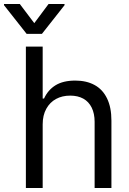

<svg xmlns="http://www.w3.org/2000/svg" viewBox="-62 -940 644 960"><path d="M151.4 0H67.4V-707H151.4V-447.3H158.2Q177.7 -490.2 215.8 -513.7Q253.9 -537.1 314.5 -537.1Q370.1 -537.1 410.6 -515.1Q451.2 -493.2 473.1 -448.2Q495.1 -403.3 495.1 -336.9V0H411.1V-331.1Q411.1 -372.1 396.5 -401.9Q381.8 -431.6 354.5 -446.8Q327.1 -461.9 289.1 -461.9Q249 -461.9 218.3 -445.3Q187.5 -428.7 169.4 -396Q151.4 -363.3 151.4 -318.4ZM109.4 -824.2 180.7 -919.9H260.7V-914.1L147.5 -770.5H71.3L-42 -914.1V-919.9H37.1Z"/></svg>

Font: Pretendard JP Variable
Style: Regular
Weight: 400
Designer: Base glyphs from Inter by Rasmus Andersson; Hangul glyphs from Noto Sans CJK(Source Han Sans) by Jang Soo-young and Kang
Foundry: Kil Hyung-jin
Version: Version 1.307;Glyphs 3.2 (3192)